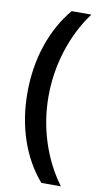

<svg xmlns="http://www.w3.org/2000/svg" viewBox="-96 -758 510 960"><g transform="rotate(10 158.5 -278.0)"><path d="M40 -273.9Q40 -403.3 77.9 -516.1Q115.7 -628.9 187 -713.9H287.1Q219.2 -622.1 183.1 -508.1Q147 -394 147 -274.9Q147 -155.8 183.1 -43.9Q219.2 67.9 286.1 158.2H187Q115.2 75.2 77.6 -35.6Q40 -146.5 40 -273.9Z"/></g></svg>

Font: JBL Sans
Style: Semibold
Weight: 600
Version: Version 1.10